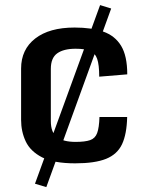

<svg xmlns="http://www.w3.org/2000/svg" viewBox="-20 -643 582 769"><path d="M120.1 92.8 380.9 -622.6 425.3 -608.9 165.5 106.4ZM280.8 11.2Q195.3 11.2 148.4 -12.9Q101.6 -37.1 83 -76.7Q64.5 -116.2 64.5 -162.6V-368.2Q64.5 -444.8 121.1 -488.8Q177.7 -532.7 278.8 -532.7Q346.7 -532.7 393.6 -516.4Q440.4 -500 465.1 -459.5Q489.7 -418.9 489.7 -345.2L377.4 -335.9Q377.4 -383.8 369.1 -407.5Q360.8 -431.2 340.3 -439.5Q319.8 -447.8 282.7 -447.8Q234.9 -447.8 209.2 -429.4Q183.6 -411.1 183.6 -367.2V-158.2Q183.6 -111.8 208.7 -93.3Q233.9 -74.7 282.7 -74.7Q320.8 -74.7 341.1 -81.8Q361.3 -88.9 369.1 -110.1Q377 -131.3 378.4 -174.3H489.3Q487.8 -106 468.8 -65.4Q449.7 -24.9 404.8 -6.8Q359.9 11.2 280.8 11.2Z"/></svg>

Font: Monda SemiBold
Style: Regular
Weight: 600
Designer: Vernon Adams
Foundry: Vernon Adams
Version: Version 2.200